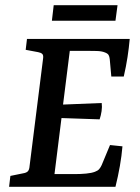

<svg xmlns="http://www.w3.org/2000/svg" viewBox="-20 -720 539 740"><path d="M409 -425 403 -492Q402 -502 398.5 -508Q395 -514 384 -518Q372 -523 352.5 -523.5Q333 -524 316 -524H249L223 -317L372 -323Q374 -308 371.5 -291.5Q369 -275 364 -260L217 -265L190 -49H267Q291 -49 312 -51Q333 -53 346 -58Q357 -62 362.5 -68.5Q368 -75 372 -84L404 -161L452 -156Q449 -120 442 -80Q435 -40 425 0H15L20 -42L69 -52Q82 -54 87.5 -60Q93 -66 94 -80L146 -494Q148 -507 143 -512Q138 -517 127 -519L79 -528L84 -570H480Q477 -536 471.5 -500Q466 -464 457 -425ZM187 -700H433L425 -640H180Z"/></svg>

Font: Yrsa Medium
Style: Italic
Weight: 500
Italic angle: -7.10001°
Designer: Anna Giedrys (Yrsa+Rasa design), David Brezina (Yrsa art-direction, Rasa art-direction, design)
Foundry: Rosetta Type Foundry
Version: Version 2.004